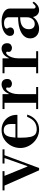

<svg xmlns="http://www.w3.org/2000/svg" viewBox="923 -1438 514 2426"><g transform="rotate(-90 1180.0 -225.0)"><path d="M-13 -425V-450H231V-425ZM327 -425V-450H506V-425ZM241 12 41 -441 162 -447 289 -135H294ZM241 12 399 -433H435L270 12Z M756 12Q708 12 665.5 -7.5Q623 -27 591 -60.5Q559 -94 541 -136.5Q523 -179 523 -225Q523 -286 551.5 -340Q580 -394 631 -428Q682 -462 751 -462Q805 -462 848.5 -437.5Q892 -413 917 -369Q942 -325 942 -268V-262H615V-287H826V-344Q826 -435 746 -435Q713 -435 692.5 -415.5Q672 -396 662.5 -350Q653 -304 653 -225Q653 -144 663 -99Q673 -54 696.5 -36Q720 -18 759 -18Q812 -18 851 -45Q890 -72 917 -139H945Q925 -69 874.5 -28.5Q824 12 756 12Z M1015 0V-25H1094V-425H1015V-450H1204V-371H1208Q1233 -425 1265.5 -443.5Q1298 -462 1326 -462Q1358 -462 1376.5 -443.5Q1395 -425 1395 -391Q1395 -360 1376.5 -345.5Q1358 -331 1335 -331Q1316 -331 1300.5 -341.5Q1285 -352 1285 -371Q1285 -377 1286.5 -381.5Q1288 -386 1288 -391Q1288 -396 1285 -400Q1282 -404 1272 -404Q1259 -404 1243 -383.5Q1227 -363 1215.5 -328.5Q1204 -294 1204 -252V-25H1294V0Z M1467 0V-25H1546V-425H1467V-450H1656V-371H1660Q1685 -425 1717.5 -443.5Q1750 -462 1778 -462Q1810 -462 1828.5 -443.5Q1847 -425 1847 -391Q1847 -360 1828.5 -345.5Q1810 -331 1787 -331Q1768 -331 1752.5 -341.5Q1737 -352 1737 -371Q1737 -377 1738.5 -381.5Q1740 -386 1740 -391Q1740 -396 1737 -400Q1734 -404 1724 -404Q1711 -404 1695 -383.5Q1679 -363 1667.5 -328.5Q1656 -294 1656 -252V-25H1746V0Z M2030 12Q1976 12 1942 -19Q1908 -50 1908 -100Q1908 -148 1940.5 -182Q1973 -216 2033 -234.5Q2093 -253 2175 -253V-375Q2175 -401 2155 -416Q2135 -431 2100 -431Q2070 -431 2051 -421Q2032 -411 2032 -395Q2032 -385 2039 -377Q2046 -369 2046 -352Q2046 -331 2030.5 -317.5Q2015 -304 1991 -304Q1967 -304 1953 -318.5Q1939 -333 1939 -355Q1939 -385 1963 -409.5Q1987 -434 2028 -448Q2069 -462 2120 -462Q2193 -462 2239 -433.5Q2285 -405 2285 -359V-55Q2285 -45 2291.5 -38.5Q2298 -32 2307 -32Q2316 -32 2328 -41.5Q2340 -51 2358 -71L2372 -55Q2325 12 2267 12Q2232 12 2209.5 -7.5Q2187 -27 2179 -62H2175Q2156 -30 2115 -9Q2074 12 2030 12ZM2090 -43Q2128 -43 2151.5 -71.5Q2175 -100 2175 -146V-227Q2100 -227 2062 -199.5Q2024 -172 2024 -119Q2024 -83 2041.5 -63Q2059 -43 2090 -43Z"/></g></svg>

Font: Libre Bodoni
Style: Regular
Weight: 400
Designer: Pablo Impallari, Rodrigo Fuenzalida
Foundry: Impallari Type
Version: Version 2.005;gftools[0.9.23]